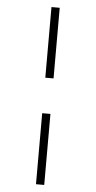

<svg xmlns="http://www.w3.org/2000/svg" viewBox="-60 -839 487 975"><g transform="rotate(5 183.0 -351.5)"><path d="M204 -803V-443H162V-803ZM204 -262V100H162V-262Z"/></g></svg>

Font: Fira Sans Condensed ExtraLight
Style: Regular
Weight: 275
Width: 3
Designer: Carrois Corporate & Edenspiekermann AG
Foundry: Carrois Corporate GbR & Edenspiekermann AG
Version: Version 4.203